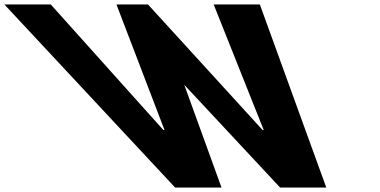

<svg xmlns="http://www.w3.org/2000/svg" viewBox="-569 -845 1710 865"><path d="M693 0H901L601.6 -825H393.6L619.2 -259H614.2L97.6 -825H-44.4L172.2 -259H167.2L-340.4 -825H-549.4L220 0H429L261.1 -463Z"/></svg>

Font: Hussar
Style: BdOpOblSeven
Weight: 700
Foundry: Cannot Into Space Fonts
Version: Version 2.00